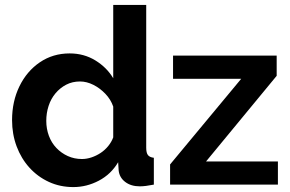

<svg xmlns="http://www.w3.org/2000/svg" viewBox="-20 -750 1179 780"><path d="M263 -533Q321 -533 367.5 -504.5Q414 -476 440 -432V-730H574V-150Q574 -129 581 -120Q588 -111 605 -109V0Q570 7 548 7Q512 7 488.5 -11Q465 -29 462 -58L460 -91Q431 -42 381.5 -16Q332 10 278 10Q224 10 178.5 -11Q133 -32 99.5 -69Q66 -106 47.5 -155.5Q29 -205 29 -262Q29 -338 59 -399.5Q89 -461 142 -497Q195 -533 263 -533ZM440 -317Q430 -346 408 -369Q386 -392 359 -405.5Q332 -419 305 -419Q274 -419 249 -406Q224 -393 205.5 -371Q187 -349 177.5 -320Q168 -291 168 -259Q168 -227 178.5 -198.5Q189 -170 209 -149Q229 -128 255.5 -116Q282 -104 313 -104Q332 -104 351.5 -110.5Q371 -117 388.5 -128.5Q406 -140 419.5 -156.5Q433 -173 440 -192ZM671 -82 960 -430H683V-524H1104V-442L817 -94H1109V0H671Z"/></svg>

Font: YasnoRaleway
Style: Bold
Weight: 700
Designer: Matt McInerney, Pablo Impallari, Rodrigo Fuenzalida
Foundry: Matt McInerney, Pablo Impallari, Rodrigo Fuenzalida
Version: Version 4.026